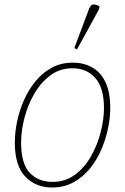

<svg xmlns="http://www.w3.org/2000/svg" viewBox="-20 -825 557 855"><path d="M212 10Q139 10 92.5 -38.5Q46 -87 46 -190Q46 -234 56 -283Q66 -332 86.5 -378.5Q107 -425 138 -463Q169 -501 210.5 -523.5Q252 -546 305 -546Q352 -546 389.5 -525.5Q427 -505 449 -460.5Q471 -416 471 -343Q471 -301 461 -253Q451 -205 431 -158.5Q411 -112 380 -74Q349 -36 307 -13Q265 10 212 10ZM214 -15Q271 -15 314 -47Q357 -79 385.5 -129.5Q414 -180 428.5 -237Q443 -294 443 -344Q443 -433 405 -477Q367 -521 302 -521Q247 -521 204.5 -489.5Q162 -458 133 -408Q104 -358 89 -300.5Q74 -243 74 -190Q74 -96 112.5 -55.5Q151 -15 214 -15ZM323 -605 311 -611 377 -787Q384 -805 397.5 -805Q411 -805 423 -796L421 -784Z"/></svg>

Font: Noto Serif Thin
Style: Italic
Weight: 100
Italic angle: -12°
Designer: Monotype Design Team
Foundry: Monotype Imaging Inc.
Version: Version 2.014; ttfautohint (v1.8.4.7-5d5b)